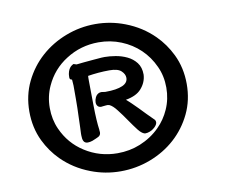

<svg xmlns="http://www.w3.org/2000/svg" viewBox="-79 -781 1158 941"><g transform="rotate(-10 500.0 -311.0)"><path d="M597.2 -649.9Q677.7 -619.1 736.3 -560.5Q780.3 -516.6 808.6 -458.5Q841.3 -391.1 841.3 -310.5Q841.3 -230 809.1 -163.1Q776.9 -96.2 722.9 -47.6Q668.9 1 597.7 28.1Q526.4 55.2 449.2 55.2Q372.1 55.2 301.3 27.8Q220.7 -2.9 162.1 -61.5Q118.2 -105.5 90.3 -163.1Q58.1 -230 58.1 -310.5Q58.1 -391.1 90.8 -458.5Q123.5 -525.9 178 -574.5Q232.4 -623 303.2 -650.1Q374 -677.2 450.2 -677.2Q526.4 -677.2 597.2 -649.9ZM450.2 -586.4Q361.3 -586.4 287.6 -539.1Q217.3 -494.6 182.6 -418Q159.7 -368.2 159.7 -310.5Q159.7 -252.9 181.6 -204.6Q216.3 -127 286.6 -82Q360.4 -34.7 449.2 -34.7Q509.8 -34.7 562.5 -56.2Q619.6 -79.6 661.1 -121.1Q696.8 -156.7 717.3 -203.1Q739.7 -252.9 739.7 -310.5Q739.7 -368.2 717.3 -416.5Q693.8 -468.3 654.5 -505.9Q615.2 -543.5 562.5 -564.9Q509.8 -586.4 450.2 -586.4ZM365.7 -502.4Q376.5 -503.4 409.4 -506.3Q442.4 -509.3 451.7 -509.8Q460.9 -510.3 467.8 -510.3Q491.7 -510.3 521.5 -505.4Q551.3 -500.5 578.1 -487.8Q605 -475.1 623 -452.1Q641.1 -428.7 641.1 -392.6V-392.1Q639.2 -353.5 611.8 -322.8Q587.4 -294.9 534.2 -285.6Q550.8 -271.5 560.5 -261.7Q587.4 -235.8 621.1 -200.2Q635.7 -184.6 657.7 -163.6Q661.1 -157.7 661.1 -152.3Q661.1 -141.1 648.9 -128.9L644 -124.5Q634.8 -116.2 622.6 -111.6Q610.4 -106.9 600.6 -106.9Q585.4 -106.9 565.4 -131.8Q547.4 -154.8 527.3 -184.3Q507.3 -213.9 486.3 -240.7Q466.3 -267.1 449.2 -274.4Q443.8 -275.9 440.9 -275.9Q436 -275.9 432.6 -275.4Q424.8 -273.9 417.5 -273.9Q413.1 -272.9 409.2 -272.9Q397.9 -272.9 391.8 -280.3Q385.7 -287.6 385.7 -298.8Q385.7 -310.5 391.6 -323.2Q398.9 -338.4 413.6 -342.8Q418 -343.8 421.6 -343.8Q425.3 -343.8 427.7 -343.3Q430.2 -342.8 431.4 -342.5Q432.6 -342.3 433.8 -342.3Q435.1 -342.3 436 -342Q437 -341.8 438.2 -341.6Q439.5 -341.3 439.9 -341.3Q441.9 -341.3 443.4 -341.3Q498 -341.3 527.8 -354.5Q555.2 -366.7 555.2 -391.6Q555.2 -409.7 538.1 -425.8Q521.5 -441.9 479.5 -441.9Q452.1 -441.9 423.8 -439.5Q395.5 -437 372.1 -433.1Q371.6 -424.8 371.6 -421.9V-407.2Q371.6 -389.2 373 -285.6Q374 -207 380.4 -163.6V-157.2Q380.4 -156.7 380.9 -155.5Q381.3 -154.3 381.3 -151.4Q381.3 -136.2 369.1 -129.9Q359.9 -125 337.9 -116.2Q332.5 -114.3 325.9 -113Q319.3 -111.8 314.5 -111.8Q299.3 -111.8 293.5 -123.5Q288.6 -133.3 288.6 -151.4V-160.6Q289.6 -170.4 290 -193.1Q290.5 -215.8 291.5 -242.2Q292.5 -268.6 293 -287.6Q293.5 -319.3 293.5 -334V-398.4Q293.5 -405.8 292.5 -413.8Q291.5 -421.9 291.5 -427.7Q290.5 -429.7 289.1 -429.7Q285.2 -430.2 283.2 -432.1Q279.8 -435.5 279.8 -439.9Q279.8 -444.3 280 -449.2Q280.3 -454.1 280.5 -456.1Q280.8 -458 281.2 -460.4Q285.2 -481.4 296.9 -493.2Q301.8 -498 311 -502.9Q316.9 -501.5 319.6 -500.5Q322.3 -499.5 323.2 -499Q324.2 -498.5 325.2 -498.5Q326.2 -498.5 328.4 -498.5Q330.6 -498.5 341.3 -499.8Q352.1 -501 356.4 -501.5Q360.8 -502 365.7 -502.4Z"/></g></svg>

Font: Bakudai
Style: Medium
Weight: 500
Version: Version 1.48